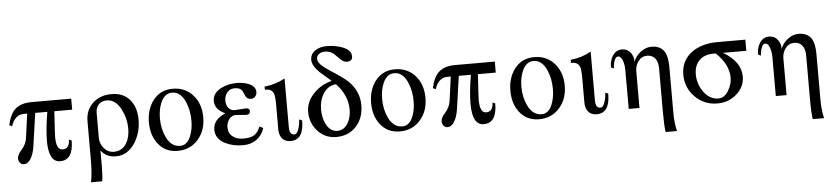

<svg xmlns="http://www.w3.org/2000/svg" viewBox="-48 -972 6371 1466"><g transform="rotate(-5 3137.5 -239.5)"><path d="M503.9 -364.7H367.2Q356 -190.9 356 -169.9Q356 -68.8 404.8 -68.8Q458.5 -68.8 459 -139.2L479.5 -130.4Q479.5 19.5 378.9 19.5Q291 19.5 291 -144Q291 -230.5 313.5 -364.7H220.7L185.1 -115.7Q178.7 -68.8 162.1 -33.2Q137.7 18.1 101.1 18.1Q83 18.1 71.3 3.9Q59.6 -10.3 59.6 -29.3Q59.6 -57.1 92.8 -93.3Q128.4 -133.8 134.3 -182.1L159.2 -364.7H131.3Q95.7 -364.7 69.8 -338.4Q46.9 -314.5 36.6 -278.3L15.1 -288.1Q33.2 -371.1 72.8 -408.2Q117.2 -449.2 199.2 -449.2H503.9Z M1002.4 -244.6Q1002.4 -147.9 954.6 -70.3Q897.5 19.5 807.1 19.5Q731.9 19.5 691.9 -35.6V86.4Q691.9 152.8 684.6 200.2H599.1Q612.8 134.8 612.8 22.9V-266.6Q612.8 -352.1 670.4 -405.8Q726.6 -457 813 -457Q904.8 -457 955.1 -395.5Q1002.4 -337.9 1002.4 -244.6ZM918 -183.6Q918 -260.3 883.3 -328.1Q842.3 -412.1 772.5 -412.1Q733.9 -412.1 710.9 -387.7Q688 -363.3 688 -324.2V-132.3Q688 -87.9 718.3 -52.2Q748.5 -16.6 793 -16.6Q856.9 -16.6 890.1 -70.3Q918 -115.7 918 -183.6Z M1438.5 -52.2Q1377.4 19 1278.8 19Q1184.6 19 1128.9 -53.2Q1079.1 -118.7 1079.1 -215.8Q1079.1 -314.5 1129.9 -382.8Q1186 -457 1281.7 -457Q1379.9 -457 1439.9 -386.7Q1496.1 -320.3 1496.1 -219.7Q1496.1 -119.1 1438.5 -52.2ZM1403.8 -202.6Q1403.8 -280.3 1376.5 -344.2Q1340.8 -428.2 1274.4 -427.7Q1216.8 -427.7 1187.5 -358.9Q1165.5 -306.6 1165.5 -240.2Q1165.5 -161.1 1194.8 -98.6Q1231.9 -17.1 1301.8 -17.6Q1356.9 -17.6 1383.8 -86.9Q1403.8 -137.7 1403.8 -202.6Z M1945.3 -98.6Q1928.7 -43.5 1884.8 -12Q1840.8 19.5 1782.2 19.5Q1704.6 19.5 1646.5 -9.3Q1572.3 -45.9 1571.8 -116.2Q1571.8 -196.8 1667 -234.9Q1586.9 -270.5 1586.9 -335.9Q1586.9 -396 1651.9 -430.2Q1705.1 -458 1770.5 -458Q1822.8 -458 1862.3 -442.4Q1917 -420.9 1917 -376Q1917 -356.9 1904.3 -342.5Q1891.6 -328.1 1871.6 -328.1Q1842.3 -328.1 1830.6 -352.1Q1821.3 -373.5 1811.5 -395.5Q1794.9 -419.4 1753.9 -419.4Q1717.3 -419.4 1696 -393.6Q1674.8 -367.7 1674.8 -330.6Q1674.8 -299.8 1690.4 -277.8Q1708 -253.4 1738.3 -252.9Q1753.4 -252.9 1782.2 -255.9Q1811 -258.8 1825.2 -258.8Q1855.5 -258.8 1855 -235.8Q1855 -209 1824.2 -209Q1811.5 -209 1784.7 -212.2Q1757.8 -215.3 1744.1 -215.3Q1712.4 -215.3 1692.9 -188Q1673.3 -160.6 1673.3 -127.4Q1673.3 -80.6 1707 -54.7Q1737.8 -30.8 1785.6 -30.8Q1840.3 -30.8 1867.7 -46.9Q1898.4 -64.5 1917 -111.3Z M2246.1 -129.9Q2246.1 19.5 2145 19.5Q2103 19.5 2080.8 -7.3Q2058.6 -34.2 2058.6 -76.7V-265.1Q2058.6 -329.1 2050.8 -350.6Q2035.2 -391.6 1982.9 -387.7V-412.1Q2069.3 -420.9 2140.1 -460.9V-86.9Q2140.1 -28.3 2178.2 -28.3Q2200.2 -28.3 2213.9 -75.2Q2223.1 -107.4 2224.1 -139.2Z M2706.5 -207Q2706.5 -109.9 2650.4 -46.9Q2591.8 18.6 2496.1 19Q2409.7 19 2353.5 -42.7Q2297.4 -104.5 2297.4 -191.4Q2297.4 -269 2359.9 -333Q2417.5 -391.6 2497.1 -410.6Q2452.6 -449.2 2409.2 -487.3Q2355.5 -541 2355.5 -584Q2355.5 -630.9 2397 -656.7Q2432.6 -678.7 2481.9 -678.7Q2542 -678.7 2594.7 -660.6Q2668.5 -634.8 2668.5 -584.5Q2668.5 -546.4 2626.5 -546.4Q2601.1 -546.4 2577.9 -569.3Q2554.7 -592.3 2532.2 -614.7Q2502 -638.7 2463.9 -638.2Q2438.5 -638.2 2420.9 -625.5Q2400.4 -611.3 2400.4 -587.9Q2400.4 -549.3 2479.5 -497.6Q2595.2 -423.3 2627.4 -391.6Q2706.5 -312 2706.5 -207ZM2614.7 -179.7Q2614.7 -291 2526.9 -382.8Q2462.9 -376.5 2427.2 -317.9Q2397 -268.1 2397 -199.2Q2397 -136.7 2421.9 -87.9Q2452.1 -26.9 2507.8 -26.9Q2560.1 -26.9 2590.3 -80.1Q2614.7 -123.5 2614.7 -179.7Z M3141.6 -52.2Q3080.6 19 2981.9 19Q2887.7 19 2832 -53.2Q2782.2 -118.7 2782.2 -215.8Q2782.2 -314.5 2833 -382.8Q2889.2 -457 2984.9 -457Q3083 -457 3143.1 -386.7Q3199.2 -320.3 3199.2 -219.7Q3199.2 -119.1 3141.6 -52.2ZM3106.9 -202.6Q3106.9 -280.3 3079.6 -344.2Q3043.9 -428.2 2977.5 -427.7Q2919.9 -427.7 2890.6 -358.9Q2868.7 -306.6 2868.7 -240.2Q2868.7 -161.1 2897.9 -98.6Q2935.1 -17.1 3004.9 -17.6Q3060.1 -17.6 3086.9 -86.9Q3106.9 -137.7 3106.9 -202.6Z M3750.5 -364.7H3613.8Q3602.5 -190.9 3602.5 -169.9Q3602.5 -68.8 3651.4 -68.8Q3705.1 -68.8 3705.6 -139.2L3726.1 -130.4Q3726.1 19.5 3625.5 19.5Q3537.6 19.5 3537.6 -144Q3537.6 -230.5 3560.1 -364.7H3467.3L3431.6 -115.7Q3425.3 -68.8 3408.7 -33.2Q3384.3 18.1 3347.7 18.1Q3329.6 18.1 3317.9 3.9Q3306.2 -10.3 3306.2 -29.3Q3306.2 -57.1 3339.4 -93.3Q3375 -133.8 3380.9 -182.1L3405.8 -364.7H3377.9Q3342.3 -364.7 3316.4 -338.4Q3293.5 -314.5 3283.2 -278.3L3261.7 -288.1Q3279.8 -371.1 3319.3 -408.2Q3363.8 -449.2 3445.8 -449.2H3750.5Z M4209 -52.2Q4147.9 19 4049.3 19Q3955.1 19 3899.4 -53.2Q3849.6 -118.7 3849.6 -215.8Q3849.6 -314.5 3900.4 -382.8Q3956.5 -457 4052.2 -457Q4150.4 -457 4210.4 -386.7Q4266.6 -320.3 4266.6 -219.7Q4266.6 -119.1 4209 -52.2ZM4174.3 -202.6Q4174.3 -280.3 4147 -344.2Q4111.3 -428.2 4044.9 -427.7Q3987.3 -427.7 3958 -358.9Q3936 -306.6 3936 -240.2Q3936 -161.1 3965.3 -98.6Q4002.4 -17.1 4072.3 -17.6Q4127.4 -17.6 4154.3 -86.9Q4174.3 -137.7 4174.3 -202.6Z M4592.3 -129.9Q4592.3 19.5 4491.2 19.5Q4449.2 19.5 4427 -7.3Q4404.8 -34.2 4404.8 -76.7V-265.1Q4404.8 -329.1 4397 -350.6Q4381.3 -391.6 4329.1 -387.7V-412.1Q4415.5 -420.9 4486.3 -460.9V-86.9Q4486.3 -28.3 4524.4 -28.3Q4546.4 -28.3 4560.1 -75.2Q4569.3 -107.4 4570.3 -139.2Z M5089.8 200.2H5003.4Q4995.6 152.8 4995.6 54.7V-290.5Q4995.6 -334 4976.6 -361.3Q4955.1 -392.1 4913.6 -392.6Q4871.6 -392.6 4845.9 -358.9Q4820.3 -325.2 4820.3 -281.7V0H4737.8V-303.7Q4737.8 -333 4728.5 -363.8Q4714.8 -405.8 4691.9 -405.8Q4659.7 -405.8 4650.9 -317.4L4630.4 -327.6Q4630.4 -378.4 4652.3 -414.6Q4679.2 -457 4726.6 -457Q4767.1 -457 4791.5 -424.8Q4813.5 -396.5 4814 -354.5Q4828.1 -397 4868.2 -427.7Q4907.2 -458 4951.2 -458Q5022.9 -458 5052.7 -406.7Q5074.7 -368.2 5074.7 -290.5V61.5Q5074.7 133.8 5089.8 200.2Z M5670.9 -363.8H5492.2Q5626.5 -284.7 5627 -170.9Q5627 -90.3 5562 -34.7Q5500.5 17.6 5417 17.6Q5316.4 17.6 5246.1 -52.5Q5175.8 -122.6 5175.8 -223.1Q5175.8 -335.4 5263.7 -396.5Q5341.3 -449.7 5457.5 -449.2H5670.9ZM5533.7 -169.9Q5533.7 -272.9 5436 -363.8H5417Q5349.1 -363.8 5310.1 -324.7Q5271 -286.1 5271 -217.8Q5271 -146 5313 -85.4Q5359.9 -19.5 5428.2 -19.5Q5475.1 -19.5 5506.3 -74.2Q5533.7 -120.1 5533.7 -169.9Z M6217.3 200.2H6130.9Q6123 152.8 6123 54.7V-290.5Q6123 -334 6104 -361.3Q6082.5 -392.1 6041 -392.6Q5999 -392.6 5973.4 -358.9Q5947.8 -325.2 5947.8 -281.7V0H5865.2V-303.7Q5865.2 -333 5856 -363.8Q5842.3 -405.8 5819.3 -405.8Q5787.1 -405.8 5778.3 -317.4L5757.8 -327.6Q5757.8 -378.4 5779.8 -414.6Q5806.6 -457 5854 -457Q5894.5 -457 5918.9 -424.8Q5940.9 -396.5 5941.4 -354.5Q5955.6 -397 5995.6 -427.7Q6034.7 -458 6078.6 -458Q6150.4 -458 6180.2 -406.7Q6202.1 -368.2 6202.1 -290.5V61.5Q6202.1 133.8 6217.3 200.2Z"/></g></svg>

Font: Accordance
Style: Regular
Weight: 400
Version: Version 1.1 (build May 11, 2018) Miklal Software Solutions, 